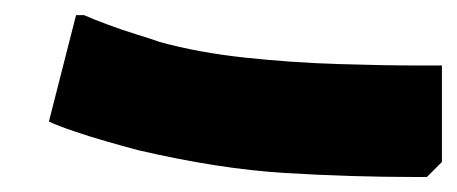

<svg xmlns="http://www.w3.org/2000/svg" viewBox="-20 -236 609 256"><path d="M569.2 -148.7V-20L549.2 0H535.2Q446.6 0 359.4 -5.4Q272.1 -10.7 164.5 -35.7Q145.5 -40.7 122.6 -47.3Q99.7 -53.8 79 -60.9Q58.2 -67.9 45.2 -73.9L81.4 -215.8H92.2Q103.2 -210.8 122.9 -203.5Q142.5 -196.1 162.2 -190.1Q181.8 -184.1 192.8 -180.1Q244.4 -165.8 307.5 -159.1Q370.6 -152.4 431.4 -150.6Q492.2 -148.7 535.2 -148.7Z"/></svg>

Font: Kufam
Style: Italic
Weight: 400
Italic angle: -11°
Designer: Artur Schmal
Foundry: Original Type
Version: Version 1.301; ttfautohint (v1.8.3)